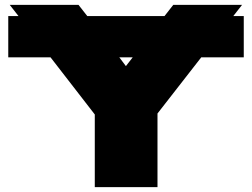

<svg xmlns="http://www.w3.org/2000/svg" viewBox="-20 -770 1037 790"><path d="M14 -704H56L20 -750H303L339 -704H657L693 -750H976L940 -704H983V-534H808L628 -303V0H370V-299L188 -534H14ZM498 -498 526 -534H471Z"/></svg>

Font: Bounded
Style: Regular
Weight: 900
Designer: Vlad Churkin
Version: Version 1.0